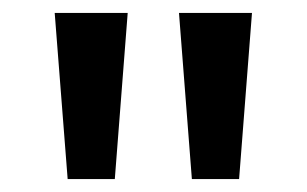

<svg xmlns="http://www.w3.org/2000/svg" viewBox="-20 -734 476 298"><path d="M178.2 -713.9 158.2 -456.1H85L64.9 -713.9ZM371.1 -713.9 351.1 -456.1H277.8L257.8 -713.9Z"/></svg>

Font: f0_21440          
Style: Regular
Weight: 600
Foundry: Ascender Corporation
Version: Version 1.10